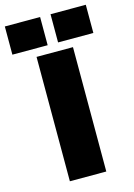

<svg xmlns="http://www.w3.org/2000/svg" viewBox="-198 -905 676 970"><g transform="rotate(-15 140.0 -420.0)"><path d="M167 -840.5H351.5V-693H167ZM-72 -840.5H112.5V-693H-72ZM43 -650.5H233.5V0H43Z"/></g></svg>

Font: Overused Grotesk Black
Style: Regular
Weight: 900
Version: Version 0.004